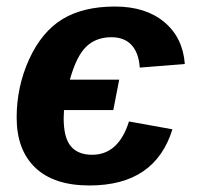

<svg xmlns="http://www.w3.org/2000/svg" viewBox="-20 -558 603 588"><path d="M262 -84Q343 -84 375 -186L508 -162Q455 10 254 10Q145 10 88 -44.5Q31 -99 31 -198Q31 -292 69 -376Q108 -461 171.5 -499.5Q235 -538 332 -538Q426 -538 483 -490.5Q540 -443 546 -362L408 -351Q405 -396 383 -420Q361 -444 321 -444Q274 -444 244 -415Q214 -386 194 -314H345L327 -221H176L175 -196Q175 -136 197 -110Q219 -84 262 -84Z"/></svg>

Font: Libra Sans Modern
Style: Bold Italic
Weight: 700
Italic angle: -12°
Foundry: Stefan Peev, Context Ltd
Version: Version 1.000